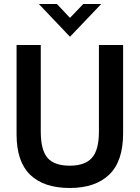

<svg xmlns="http://www.w3.org/2000/svg" viewBox="-20 -921 696 956"><path d="M327.5 15Q198.5 15 130.5 -50.5Q62.5 -116 62.5 -252V-697H183V-265.5Q183 -173.5 216.8 -134.8Q250.5 -96 327.5 -96Q402.5 -96 437.5 -134.8Q472.5 -173.5 472.5 -265.5V-697H593V-257Q593 -118 523.8 -51.5Q454.5 15 327.5 15ZM328.5 -738 173.5 -901H263.5L328.5 -832L394.5 -901H484Z"/></svg>

Font: Acari Sans Neue
Style: Bold
Weight: 700
Designer: Alfredo Marco Pradil (font), Cristiano Sobral (main changes)
Foundry: Hanken Design Co. (font), Cristiano Sobral (main changes)
Version: Version 2.459;March 19, 2022;FontCreator 14.0.0.2808 64-bit;